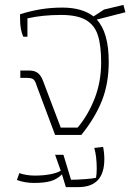

<svg xmlns="http://www.w3.org/2000/svg" viewBox="-20 -551 571 784"><path d="M132 -195Q131 -199 126 -212Q121 -225 113 -229Q105 -233 91 -233H63V-263H99Q122 -263 135 -252.5Q148 -242 156 -220L228 -30H297Q340 -81 366.5 -149Q393 -217 393 -296Q393 -366 379.5 -407.5Q366 -449 330.5 -469.5Q295 -490 229 -490Q153 -490 92 -476V-401H75Q62 -430 62 -472V-493Q108 -507 148.5 -513.5Q189 -520 235 -520Q315 -520 362 -484L405 -512L484 -531L492 -501L375 -471Q424 -419 424 -298Q424 -210 396 -139.5Q368 -69 312 0H205ZM233 161Q213 181 187 188.5Q161 196 119 196Q82 196 49 184L59 156Q88 166 122 166Q157 166 185.5 160.5Q214 155 228 146L205 81H239L270 183Q293 183 327 180.5Q361 178 372 175Q375 160 375 138Q375 88 365 53L401 49Q406 73 406 99Q406 213 300 213H249Z"/></svg>

Font: Athiti ExtraLight
Style: Regular
Weight: 275
Designer: CadsonDemak Team
Foundry: CadsonDemak
Version: Version 1.033